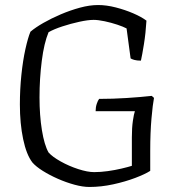

<svg xmlns="http://www.w3.org/2000/svg" viewBox="-20 -743 704 763"><path d="M335 0Q309 0 276 -9Q243 -18 210 -32.5Q177 -47 150 -64Q123 -81 109 -97Q85 -128 72 -190Q59 -252 59 -328Q59 -388 65 -445.5Q71 -503 81 -548Q91 -593 101 -617Q121 -634 152.5 -652Q184 -670 221.5 -686Q259 -702 297.5 -712.5Q336 -723 370 -723Q403 -723 440 -713.5Q477 -704 509.5 -690Q542 -676 562 -661Q559 -611 552 -567.5Q545 -524 540 -502Q524 -502 513.5 -505Q503 -508 499 -511L483 -630Q470 -637 446 -645Q422 -653 396 -658.5Q370 -664 352 -664Q330 -664 295.5 -656.5Q261 -649 227.5 -638Q194 -627 173 -615Q155 -572 146 -501Q137 -430 137 -356Q137 -285 146.5 -226Q156 -167 173 -137Q188 -120 221 -101.5Q254 -83 291 -71Q328 -59 354 -59Q380 -59 408.5 -63Q437 -67 462.5 -73Q488 -79 504 -84V-197Q504 -235 508 -262.5Q512 -290 516 -301H360Q360 -317 364.5 -330.5Q369 -344 374 -350Q428 -350 483 -353.5Q538 -357 583 -362L592 -354Q587 -329 582 -272.5Q577 -216 577 -143V-64Q557 -51 517.5 -36Q478 -21 430 -10.5Q382 0 335 0Z"/></svg>

Font: Texturina 72pt Light
Style: Regular
Weight: 300
Designer: Guillermo Torres Carreño
Foundry: Omnibus-Type
Version: Version 1.002; ttfautohint (v1.8.3)